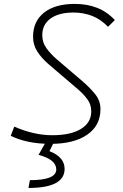

<svg xmlns="http://www.w3.org/2000/svg" viewBox="-20 -723 626 978"><path d="M237.3 9.8Q118.2 9.8 34.7 -31.2L52.7 -78.1Q152.3 -34.2 246.6 -34.2Q339.8 -34.2 392.3 -66.2Q444.8 -98.1 444.8 -155.8Q444.8 -189.9 425.5 -216.6Q406.2 -243.2 378.9 -266.6L225.6 -397.5Q192.9 -425.8 170.7 -459.5Q148.4 -493.2 148.4 -535.6Q148.4 -614.7 204.6 -658.9Q260.7 -703.1 360.8 -703.1Q489.7 -703.1 564.9 -620.6L530.3 -586.4Q492.2 -626 447.8 -642.6Q403.3 -659.2 355 -659.2Q279.8 -659.2 237.5 -628.7Q195.3 -598.1 195.3 -543.9Q195.3 -506.8 216.6 -477.5Q237.8 -448.2 268.1 -421.9L401.9 -307.6Q438.5 -275.9 465.1 -242.9Q491.7 -210 491.7 -167Q491.7 -83.5 424.3 -36.9Q356.9 9.8 237.3 9.8ZM125 234.4 132.3 194.8Q266.6 194.8 266.6 140.1Q266.6 89.8 176.3 65.9L227.1 -23.9L258.3 -5.9L231.9 46.9Q309.1 77.1 309.1 137.2Q309.1 234.4 125 234.4Z"/></svg>

Font: Cascadia Mono ExtraLight
Style: Italic
Weight: 200
Italic angle: -10°
Monospace: yes
Designer: Aaron Bell
Foundry: Saja Typeworks
Version: Version 2404.023; ttfautohint (v1.8.4)